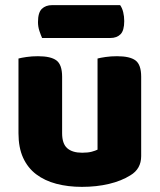

<svg xmlns="http://www.w3.org/2000/svg" viewBox="-20 -712 622 748"><path d="M52 -484Q63 -487 83.5 -490Q104 -493 128 -493Q178 -493 200 -476.5Q222 -460 222 -413V-193Q222 -152 242 -134.5Q262 -117 300 -117Q323 -117 337.5 -121Q352 -125 360 -129V-484Q371 -487 391.5 -490Q412 -493 436 -493Q486 -493 508 -476.5Q530 -460 530 -413V-104Q530 -54 488 -29Q453 -7 404.5 4.5Q356 16 299 16Q245 16 199.5 4Q154 -8 121 -33Q88 -58 70 -97.5Q52 -137 52 -193ZM144 -564Q139 -575 133.5 -591.5Q128 -608 128 -626Q128 -663 143 -677.5Q158 -692 183 -692H448Q456 -681 460 -664.5Q464 -648 464 -630Q464 -593 449.5 -578.5Q435 -564 410 -564Z"/></svg>

Font: Baloo Bhai 2 ExtraBold
Style: Regular
Weight: 800
Designer: Supriya Tembe, Noopur Datye and Ek Type
Foundry: Ek Type
Version: Version 1.640;PS 1.000;hotconv 16.6.51;makeotf.lib2.5.65220;